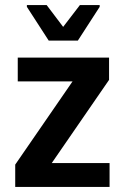

<svg xmlns="http://www.w3.org/2000/svg" viewBox="-20 -737 491 757"><path d="M40 0V-88L266 -416H50V-510H410V-422L184 -94H412V0ZM172 -577 86 -710V-717H164L229 -631L295 -717H373V-710L287 -577Z"/></svg>

Font: Saira SemiCondensed SemiBold
Style: Regular
Weight: 600
Width: 4
Designer: Hector Gatti with collaboration of the Omnibus-Type team
Foundry: Omnibus-Type
Version: Version 1.101